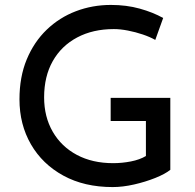

<svg xmlns="http://www.w3.org/2000/svg" viewBox="-20 -751 792 779"><path d="M671 -62Q650 -45 610 -29Q570 -13 524 -2.5Q478 8 437 8Q322 8 237 -38.5Q152 -85 105.5 -165.5Q59 -246 59 -348Q59 -439 88.5 -510Q118 -581 169.5 -630.5Q221 -680 288 -705.5Q355 -731 430 -731Q493 -731 547 -716Q601 -701 642 -678L610 -589Q589 -601 559.5 -611Q530 -621 499 -627Q468 -633 442 -633Q357 -633 293 -599Q229 -565 194 -503Q159 -441 159 -356Q159 -277 194 -216.5Q229 -156 292 -122.5Q355 -89 439 -89Q475 -89 511 -96Q547 -103 572 -118V-260H429V-354H671Z"/></svg>

Font: Synthetic
Style: Regular
Weight: 400
Designer: Santiago Orozco
Foundry: Typemade
Version: Version 2.000; ttfautohint (v1.8.4.7-5d5b)